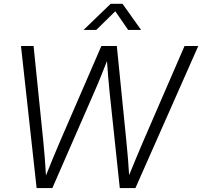

<svg xmlns="http://www.w3.org/2000/svg" viewBox="-20 -963 1035 983"><path d="M167.5 0 87.4 -727.5H151.9L201.7 -239.7Q206.1 -195.8 209.5 -152.1Q212.9 -108.4 215.3 -64.5Q232.4 -108.4 250.7 -152.1Q269 -195.8 287.6 -239.7L499 -727.5H578.1L627 -239.7Q631.3 -196.3 635 -153.1Q638.7 -109.9 641.1 -66.4Q658.7 -109.9 676.8 -153.1Q694.8 -196.3 713.4 -239.7L924.8 -727.5H995.1L673.3 0H593.3L541 -492.2Q536.6 -531.7 533.7 -571.3Q530.8 -610.8 527.8 -650.4Q512.2 -610.8 496.3 -571.3Q480.5 -531.7 462.9 -492.2L248 0ZM472.7 -809.6H407.7L408.2 -810.1L546.4 -943.4H607.4L702.1 -810.1L701.7 -809.6H636.2L570.3 -905.3Z"/></svg>

Font: Inter Display Light
Style: Italic
Weight: 300
Italic angle: -9.39999°
Designer: Rasmus Andersson
Foundry: rsms
Version: Version 4.000;git-a52131595